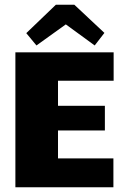

<svg xmlns="http://www.w3.org/2000/svg" viewBox="-20 -791 526 811"><path d="M258 -688 380 -599 421 -652 294 -771H216L91 -651L134 -599ZM460 -450V-570H45V0H459V-122H225V-240H423V-344H225V-450Z"/></svg>

Font: FilmFarsi_V5 Display
Style: Regular
Weight: 400
Designer: Borna Izadpanah
Foundry: Borna Izadpanah
Version: Version 1.000;PS 001.000;hotconv 1.0.88;makeotf.lib2.5.64775